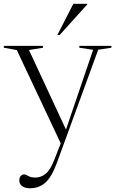

<svg xmlns="http://www.w3.org/2000/svg" viewBox="-25 -752 604 1004"><path d="M131.5 232.5Q108 232.5 92 222.2Q76 212 76 190Q76 176 83.8 168Q91.5 160 100.5 160Q109.5 160 122.8 168.2Q136 176.5 160 176.5Q189.5 176.5 214 156.5Q238.5 136.5 260 81L292.5 -2.5L63 -490L-5 -502.5V-512H200V-502.5L126.5 -490.5L320 -74.5L462 -491.5L390 -502.5V-512H557.5V-502.5L488.5 -492L273.5 97Q245.5 173.5 212.2 203Q179 232.5 131.5 232.5ZM275 -569 358.5 -732H431V-728.5L287 -569Z"/></svg>

Font: Newsreader 72pt Light
Style: Regular
Weight: 300
Designer: Hugues Gentile
Foundry: Production Type
Version: Version 1.003; ttfautohint (v1.8.3)